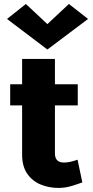

<svg xmlns="http://www.w3.org/2000/svg" viewBox="-20 -906 454 942"><path d="M266.5 16Q219.5 16 178.8 -1Q138 -18 113.2 -54.2Q88.5 -90.5 88.5 -147.5V-617H249.5V-153.5Q249.5 -108.5 294 -108.5Q308 -108.5 323.8 -111.8Q339.5 -115 360.5 -122.5L384 -11Q353.5 0 325.8 8Q298 16 266.5 16ZM30 -389V-492.5H361.5V-389ZM212.5 -663 14.5 -813 107 -886.5 241 -761H184L318 -886.5L412 -813Z"/></svg>

Font: Karla ExtraBold
Style: Regular
Weight: 800
Designer: Jonathan Pinhorn
Version: Version 2.001